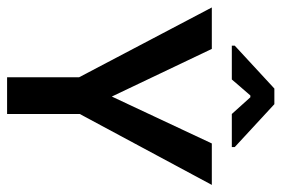

<svg xmlns="http://www.w3.org/2000/svg" viewBox="-164 -632 775 528"><g transform="rotate(90 223.0 -367.5)"><path d="M171 -198 -21 -563H93L224 -288L353 -563H467L271 -198ZM171 0V-211H272V0ZM84 -618V-626L202 -735H245L363 -626V-618H272L226 -669H221L177 -618Z"/></g></svg>

Font: Darker Grotesque Light
Style: Bold
Weight: 700
Version: Version 1.000;gftools[0.9.28]